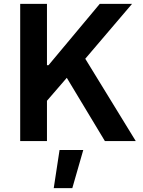

<svg xmlns="http://www.w3.org/2000/svg" viewBox="-20 -723 735 984"><path d="M517.6 0H675.8L417 -421.9L656.7 -703.1H491.2L228.5 -388.7H220.7V-703.1H83.5V0H220.7V-206.5L322.3 -324.2ZM255.4 241.2H350.6L406.7 45.9H285.2Z"/></svg>

Font: Wand UI Pro Bold
Style: Regular
Weight: 700
Designer: Andreas Faust
Version: Version 1.003;FEAKit 1.0